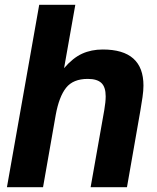

<svg xmlns="http://www.w3.org/2000/svg" viewBox="-20 -783 655 803"><path d="M9 0 144 -763H295L248 -498Q285 -541 323.5 -558.5Q362 -576 410 -576Q580 -576 580 -425Q580 -404 576 -376.5Q572 -349 567 -320L511 0H359L416 -322Q422 -357 422 -380Q422 -419 404 -436Q386 -453 347 -453Q286 -453 256.5 -416Q227 -379 213 -302L160 0Z"/></svg>

Font: Open Sauce One ExtraBold Italic
Style: Regular
Weight: 800
Italic angle: -10°
Designer: Alfredo Marco Pradil
Foundry: Creative Sauce Fz LLC
Version: Version 1.477